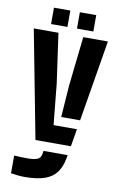

<svg xmlns="http://www.w3.org/2000/svg" viewBox="-101 -786 657 1051"><g transform="rotate(10 227.0 -261.0)"><path d="M137 0 22 -600H159L198 -324.5L220.5 -97.5H350.5L334 0ZM112.5 209.5Q95.5 209.5 75.5 207.5Q55.5 205.5 37 202.5V104Q51 105 73.8 105.8Q96.5 106.5 112 106.5Q147 106.5 165.2 99.2Q183.5 92 187.5 71.5L191 51H325L321.5 71Q312.5 117 290.5 147.8Q268.5 178.5 225.8 194Q183 209.5 112.5 209.5ZM254 -148.5 266.5 -324.5 297 -600H434L359 -148.5ZM255 -640V-731H346V-640ZM111 -640V-731H202V-640Z"/></g></svg>

Font: Big Shoulders Stencil Text Thin ExtraBold
Style: Regular
Weight: 800
Version: Version 2.001